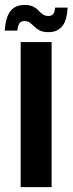

<svg xmlns="http://www.w3.org/2000/svg" viewBox="-36 -774 300 794"><path d="M49.5 0V-600H177.5V0ZM191.5 -742.5H243.5Q241 -689 221 -665Q201 -641 164.5 -641Q142 -641 128.5 -648Q115 -655 105.8 -664.2Q96.5 -673.5 87.5 -680.2Q78.5 -687 64.5 -687Q50 -687 44 -677.2Q38 -667.5 35.5 -647.5H-16.5Q-12.5 -703.5 7.5 -728.5Q27.5 -753.5 65.5 -753.5Q88 -753.5 101.2 -746.8Q114.5 -740 123 -730.8Q131.5 -721.5 140.5 -714.8Q149.5 -708 164 -708Q179 -708 185 -717Q191 -726 191.5 -742.5Z"/></svg>

Font: Big Shoulders
Style: Bold
Weight: 700
Designer: Patric King
Foundry: XO Type Co
Version: Version 2.002